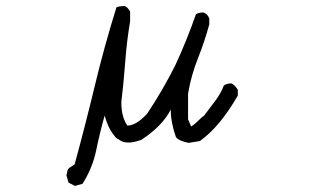

<svg xmlns="http://www.w3.org/2000/svg" viewBox="-20 -498 1040 633"><path d="M227 115 206 104 199 80Q201 71 202.5 64.5Q204 58 211.5 53.5Q219 49 226 44Q261 -84 292.5 -215Q324 -346 364 -474Q374 -478 390 -478Q398 -478 409 -460V-428Q398 -363 393 -295.5Q388 -228 380 -161Q380 -112 400 -84Q429 -84 465 -123Q517 -201 558 -283Q596 -365 626 -451Q636 -457 650 -457Q664 -453 670 -437V-418Q655 -362 632.5 -305.5Q610 -249 600 -189V-105L610 -81Q622 -88 632.5 -99Q643 -110 653 -117Q672 -142 690 -166Q708 -190 718 -216Q727 -223 743 -223Q754 -218 764 -202V-183Q705 -80 639 -33L602 -27Q570 -33 560 -46Q543 -94 543 -137Q516 -83 446 -37Q421 -28 404 -28Q384 -28 372 -38Q362 -42 356 -52Q336 -76 325 -117Q309 -60 297 -2Q285 56 252 108Z"/></svg>

Font: Yozai
Style: Regular
Weight: 400
Designer: LXGW / Y.OzVox
Foundry: LXGW / Y.OzVox
Version: Version 0.861;October 22, 2024